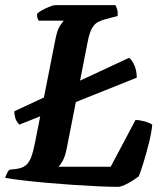

<svg xmlns="http://www.w3.org/2000/svg" viewBox="-31 -724 610 744"><path d="M44 -241Q32 -253 28 -267.5Q24 -282 25 -293L469 -500Q482 -490 490.5 -469Q499 -448 499 -423ZM427 0Q396 0 350.5 -2Q305 -4 253.5 -7.5Q202 -11 151.5 -15.5Q101 -20 58 -25Q15 -30 -11 -35Q-8 -44 -3.5 -53Q1 -62 5 -66L36 -70Q56 -73 69 -83.5Q82 -94 90 -115.5Q98 -137 105 -173L182 -563Q190 -608 202 -625Q214 -642 216 -644H119Q116 -648 114 -655Q112 -662 113 -671Q120 -678 134 -685.5Q148 -693 162 -698.5Q176 -704 182 -704H416Q419 -700 422.5 -689Q426 -678 425 -662L376 -649Q361 -645 348.5 -638.5Q336 -632 326 -615.5Q316 -599 309 -563L227 -146Q221 -117 212 -101Q203 -85 196 -78H398L494 -259Q509 -259 528 -254Q547 -249 559 -241Q556 -209 546 -169.5Q536 -130 525.5 -95.5Q515 -61 507 -41Q498 -34 482.5 -24Q467 -14 451.5 -7Q436 0 427 0Z"/></svg>

Font: Texturina Medium 12pt
Style: Bold Italic
Weight: 700
Italic angle: -11°
Version: Version 1.002